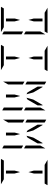

<svg xmlns="http://www.w3.org/2000/svg" viewBox="1520 -2560 1040 4120"><g transform="rotate(90 2040.0 -500.0)"><path d="M439 -295V-108H377V-295L408 -410ZM659 -475 717 -442V-41Q717 -32 715 -28L655 -62V-70V-82V-108V-134V-265V-450V-469ZM253 -938 146 -1000H408H676Q686 -1000 690 -998L655 -938H625H439H377ZM563 -62 670 0H408H140Q130 0 126 -2L161 -62H191H377H439ZM717 -953V-500V-495L655 -531V-550V-735V-845ZM377 -705V-892H439V-705L408 -590Z M1255 -295V-108H1193V-295L1224 -410ZM1069 -938 962 -1000H1224H1492Q1502 -1000 1506 -998L1471 -938H1441H1255H1193ZM1379 -62 1486 0H1224H956Q946 0 942 -2L977 -62H1007H1193H1255ZM1193 -705V-892H1255V-705L1224 -590Z M2071 -295V-108H2009V-295L2040 -410ZM1731 -558V-959Q1731 -968 1733 -972L1793 -938V-928V-892V-866V-735V-548V-531L1789 -525ZM2291 -475 2349 -442V-41Q2349 -32 2347 -28L2287 -62V-70V-82V-108V-134V-265V-450V-469ZM1793 -265V-155L1731 -47V-500V-505L1793 -469V-452ZM1963 -571 1839 -786V-892H1849L1964 -693L2003 -548ZM2349 -953V-500V-495L2287 -531V-550V-735V-845ZM2077 -548 2116 -693 2231 -892H2241V-786L2117 -571Z M2887 -295V-108H2825V-295L2856 -410ZM2547 -558V-959Q2547 -968 2549 -972L2609 -938V-928V-892V-866V-735V-548V-531L2605 -525ZM3107 -475 3165 -442V-41Q3165 -32 3163 -28L3103 -62V-70V-82V-108V-134V-265V-450V-469ZM2609 -265V-155L2547 -47V-500V-505L2609 -469V-452ZM2779 -571 2655 -786V-892H2665L2780 -693L2819 -548ZM3165 -953V-500V-495L3103 -531V-550V-735V-845ZM2893 -548 2932 -693 3047 -892H3057V-786L2933 -571Z M3703 -295V-108H3641V-295L3672 -410ZM3517 -938 3410 -1000H3672H3940Q3950 -1000 3954 -998L3919 -938H3889H3703H3641ZM3827 -62 3934 0H3672H3404Q3394 0 3390 -2L3425 -62H3455H3641H3703ZM3641 -705V-892H3703V-705L3672 -590Z"/></g></svg>

Font: DSEG14 Modern Mini
Style: Light
Weight: 300
Designer: Keshikan(Twitter:@keshinomi_88pro)
Version: Version 0.46